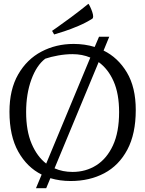

<svg xmlns="http://www.w3.org/2000/svg" viewBox="-20 -944 767 1014"><path d="M170 50 200 -22Q123 -60 76.5 -143Q30 -226 30 -354Q30 -471 76 -551Q122 -631 199 -671.5Q276 -712 369 -712Q428 -712 480 -696L503 -750H557L527 -677Q603 -640 650 -561.5Q697 -483 697 -363Q697 -237 652.5 -153.5Q608 -70 530.5 -29Q453 12 353 12Q296 12 246 -3L224 50ZM118 -352Q118 -253 147 -185Q176 -117 224 -80L457 -640Q414 -658 363 -658Q326 -658 287 -651Q248 -644 219 -634Q173 -599 145.5 -523.5Q118 -448 118 -352ZM363 -36Q433 -36 488.5 -71Q544 -106 576.5 -176Q609 -246 609 -352Q609 -449 580 -514.5Q551 -580 501 -616L268 -55Q311 -36 363 -36ZM266 -762 255 -781Q255 -781 283 -800.5Q311 -820 355.5 -853Q400 -886 447 -924Q450 -921 456 -908.5Q462 -896 467 -881.5Q472 -867 472 -857Q472 -848 467 -845Q434 -824 394 -807Q354 -790 319 -778.5Q284 -767 266 -762Z"/></svg>

Font: Mate
Style: Regular
Weight: 400
Designer: Eduardo Rodriguez Tunni
Foundry: Eduardo Rodriguez Tunni
Version: Version 1.003; ttfautohint (v1.8.4.7-5d5b);gftools[0.9.24]